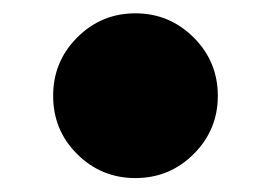

<svg xmlns="http://www.w3.org/2000/svg" viewBox="-20 -508 401 284"><path d="M180.2 -244.6Q129.9 -244.6 94.2 -280Q58.6 -315.4 58.6 -366.2Q58.6 -417 94.2 -452.6Q129.9 -488.3 180.2 -488.3Q230.5 -488.3 266.4 -452.6Q302.2 -417 302.2 -366.2Q302.2 -315.9 266.6 -280.3Q231 -244.6 180.2 -244.6Z"/></svg>

Font: Goblin
Style: Regular
Weight: 400
Designer: Riccardo De Franceschi
Foundry: Sorkin Type Co.
Version: Version 1.001